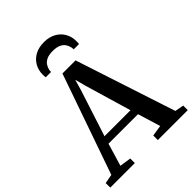

<svg xmlns="http://www.w3.org/2000/svg" viewBox="-289 -1116 1254 1254"><g transform="rotate(-45 338.0 -489.0)"><path d="M44.5 -54 287 -748H408L635.5 -53.5L696.5 -42V0H420V-42L496 -54L448 -211H175.5L128.5 -54L207.5 -42V0H-19L-19.5 -42ZM431.5 -264 336.5 -586 317 -660 295.5 -585 191.5 -264ZM346 -978.5Q393.5 -978.5 428.2 -959.5Q463 -940.5 482 -907.5Q501 -874.5 501 -833Q501 -826.5 500.8 -820.2Q500.5 -814 499.5 -807.5H450.5Q450.5 -811 450.2 -815.5Q450 -820 449 -825Q445.5 -843 435.2 -859.5Q425 -876 403.5 -886.5Q382 -897 346 -897Q310 -897 288.5 -886.5Q267 -876 256.8 -859.5Q246.5 -843 242.5 -825Q242 -820 241.8 -815.5Q241.5 -811 241.5 -807.5H192.5Q191.5 -814 191 -820.2Q190.5 -826.5 190.5 -833Q190.5 -875 209.5 -908Q228.5 -941 263.5 -959.8Q298.5 -978.5 346 -978.5Z"/></g></svg>

Font: Merriweather 60pt SemiBold
Style: Regular
Weight: 600
Version: Version 2.100